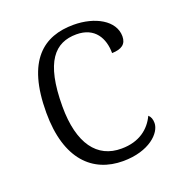

<svg xmlns="http://www.w3.org/2000/svg" viewBox="-106 -634 684 733"><g transform="rotate(-20 236.0 -267.0)"><path d="M272 10C379 10 434 -46 434 -86C434 -101 430 -112 421 -120C399 -73 355 -37 283 -37C184 -36 125 -114 125 -265C125 -448 182 -506 269 -506C344 -506 373 -452 373 -392C412 -393 432 -407 432 -439C432 -503 358 -544 271 -544C150 -544 59 -477 59 -264C59 -73 150 10 272 10Z"/></g></svg>

Font: Noto Serif Bengali Light
Style: Regular
Weight: 300
Designer: Juan Bruce, Universal Thirst, Indian Type Foundry and the Monotype Design Team.
Foundry: Monotype Imaging Inc.
Version: Version 2.003